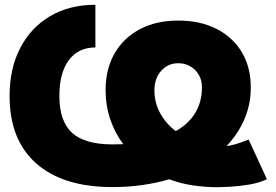

<svg xmlns="http://www.w3.org/2000/svg" viewBox="-20 -759 1139 791"><path d="M870.6 12.2Q826.7 12.2 775.9 4.9Q725.1 -2.4 677.2 -20.5Q624.5 -4.9 565.9 3.4Q507.3 11.7 443.8 11.7Q239.7 11.7 129.6 -85.4Q19.5 -182.6 19.5 -363.3Q19.5 -477.1 63.5 -561.5Q107.4 -646 186.8 -692.6Q266.1 -739.3 373 -739.3V-563.5Q302.2 -563.5 263.4 -511Q224.6 -458.5 224.6 -363.3Q224.6 -259.3 277.1 -211.7Q329.6 -164.1 443.8 -164.1Q466.3 -164.1 487.8 -165Q452.6 -212.4 433.8 -268.6Q415 -324.7 415 -387.2Q415 -474.1 451.9 -538.6Q488.8 -603 556.2 -638.7Q623.5 -674.3 713.9 -674.3Q804.7 -674.3 871.8 -640.1Q939 -606 976.1 -544.2Q1013.2 -482.4 1013.2 -398.4Q1013.2 -329.6 987.1 -268.3Q960.9 -207 913.1 -157.2Q932.6 -159.7 953.1 -165.8Q973.6 -171.9 1004.4 -184.1L1079.6 -20.5Q1048.3 -5.9 1008.8 1Q969.2 7.8 932.1 10Q895 12.2 870.6 12.2ZM704.1 -218.8Q758.3 -249.5 785.2 -295.4Q812 -341.3 812 -398.4Q812 -442.4 783.7 -470.5Q755.4 -498.5 713.9 -498.5Q672.4 -498.5 644.3 -467.5Q616.2 -436.5 616.2 -387.2Q616.2 -335.4 640.1 -292.2Q664.1 -249 704.1 -218.8Z"/></svg>

Font: Inter Display Black
Style: Regular
Weight: 900
Designer: Rasmus Andersson
Foundry: rsms
Version: Version 4.000;git-a52131595